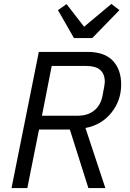

<svg xmlns="http://www.w3.org/2000/svg" viewBox="-20 -964 665 984"><path d="M453 -769H359L277 -912L321 -943L411 -827L551 -944L592 -912ZM180 -300 120 0H39L179 -698H428Q516 -698 558.5 -652.5Q601 -607 601 -531Q601 -449 551 -386.5Q501 -324 418 -308L520 0H433L338 -300ZM195 -371H379Q429 -371 462 -397Q495 -423 505 -471Q517 -531 517 -545Q517 -626 422 -626H245Z"/></svg>

Font: Aneliza
Style: Italic
Weight: 400
Italic angle: -11.31°
Designer: Mike Abbink, Paul van der Laan, Pieter van Rosmalen
Foundry: Bold Monday
Version: Version 3.0